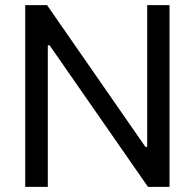

<svg xmlns="http://www.w3.org/2000/svg" viewBox="-20 -727 758 747"><path d="M639.6 0V-707H552.7V-155.3H545.9L163.1 -707H78.1V0H166V-550.8H172.9L555.7 0Z"/></svg>

Font: Pretendard Variable
Style: Regular
Weight: 400
Designer: Base glyphs from Inter by Rasmus Andersson; Hangeul glyphs from Noto Sans CJK(Source Han Sans) by Jang Soo-young and Kan
Foundry: Kil Hyung-jin
Version: Version 1.309;Glyphs 3.2 (3225)